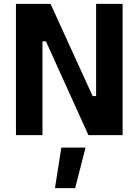

<svg xmlns="http://www.w3.org/2000/svg" viewBox="-20 -703 721 999"><path d="M266 276 299 65H425L371 276ZM63 0V-683H243L462 -203H480V-683H618V0H440L219 -488H201V0Z"/></svg>

Font: Cairo Play
Style: Bold
Weight: 700
Version: Version 3.119